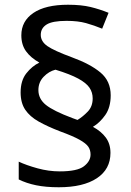

<svg xmlns="http://www.w3.org/2000/svg" viewBox="-20 -785 553 810"><path d="M67 -395Q67 -445 91 -475.5Q115 -506 146 -521Q110 -541 90 -568.5Q70 -596 70 -636Q70 -696 121 -730.5Q172 -765 267 -765Q323 -765 362 -755.5Q401 -746 438 -731L411 -664Q377 -678 343 -687.5Q309 -697 261 -697Q201 -697 176.5 -681.5Q152 -666 152 -638Q152 -610 180 -590.5Q208 -571 284 -543Q361 -515 404 -479Q447 -443 447 -383Q447 -332 424 -299.5Q401 -267 372 -250Q407 -231 426.5 -204.5Q446 -178 446 -140Q446 -71 388.5 -33Q331 5 228 5Q173 5 132 -3.5Q91 -12 59 -28V-103Q91 -88 138 -75Q185 -62 232 -62Q306 -62 334 -83.5Q362 -105 362 -133Q362 -152 352.5 -166Q343 -180 315.5 -195.5Q288 -211 233 -231Q181 -251 143.5 -272Q106 -293 86.5 -322Q67 -351 67 -395ZM142 -405Q142 -368 173.5 -342.5Q205 -317 285 -287L307 -279Q330 -293 350.5 -314.5Q371 -336 371 -370Q371 -395 357.5 -415Q344 -435 310 -453.5Q276 -472 214 -491Q186 -484 164 -461Q142 -438 142 -405Z"/></svg>

Font: Noto Sans Meroitic
Style: Regular
Weight: 400
Designer: Monotype Design Team
Foundry: Monotype Imaging Inc.
Version: Version 2.002; ttfautohint (v1.8.4.7-5d5b)